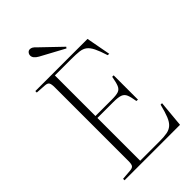

<svg xmlns="http://www.w3.org/2000/svg" viewBox="-272 -1017 1111 1111"><g transform="rotate(-45 283.5 -462.0)"><path d="M55 0V-12L119 -17Q138 -19 144 -28.5Q150 -38 150 -63V-666Q150 -693 143.5 -703Q137 -713 117 -714L55 -718V-730H482L510 -580L498 -581Q483 -629 469.5 -656Q456 -683 439.5 -695.5Q423 -708 397.5 -711Q372 -714 333 -714H199V-382H333Q371 -382 388 -388.5Q405 -395 413 -414.5Q421 -434 428 -474H440V-275L428 -276Q422 -314 414 -333Q406 -352 387.5 -359Q369 -366 329 -366H199V-16H359Q395 -16 419 -20.5Q443 -25 459.5 -39.5Q476 -54 488 -83.5Q500 -113 512 -162H524L509 0ZM357 -777 211 -856Q179 -874 179 -896Q179 -907 186 -915.5Q193 -924 204 -924Q212 -924 220 -920Q228 -916 241 -902L363 -785Z"/></g></svg>

Font: Display Extralight
Style: Regular
Weight: 200
Designer: Latin by Veronika Burian and Jose Scaglione. Greek by Irene Vlachou. Cyrillic by Vera Evstafieva.
Foundry: TypeTogether
Version: Version 3.002